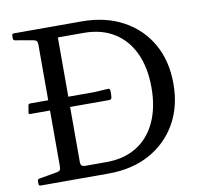

<svg xmlns="http://www.w3.org/2000/svg" viewBox="-81 -832 995 922"><g transform="rotate(-10 416.0 -371.0)"><path d="M151 0V-742H249V-78Q249 -66 254.5 -61Q260 -56 273 -56H375Q461 -56 522.5 -94Q584 -132 617 -203Q650 -274 650 -371Q650 -469 617 -539.5Q584 -610 522.5 -648Q461 -686 375 -686H249V-742H375Q490 -742 576 -695.5Q662 -649 709.5 -566Q757 -483 757 -371Q757 -260 709 -176.5Q661 -93 575.5 -46.5Q490 0 375 0ZM35 -732Q35 -742 44 -742H249V-527H151V-668Q151 -680 147 -685.5Q143 -691 131 -693L45 -708Q35 -709 35 -719ZM44 0Q35 0 35 -10V-23Q35 -33 45 -34L131 -49Q143 -51 147 -56.5Q151 -62 151 -74V-215H249V0ZM55 -347Q45 -347 48 -357L53 -388Q54 -397 64 -397H376L444 -401Q453 -401 453 -391Q454 -383 453.5 -374Q453 -365 452 -356Q449 -347 440 -347Z"/></g></svg>

Font: Hahmlet
Style: Regular
Weight: 400
Designer: Minjoo Ham & Mark Frömberg
Foundry: hypertype
Version: Version 1.002